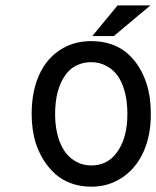

<svg xmlns="http://www.w3.org/2000/svg" viewBox="-20 -681 579 711"><path d="M401.4 -547.4H321.8L415.5 -661.1H537.1ZM538.6 -258.8Q538.6 -168.5 503.9 -103.5Q469.2 -38.6 406.7 -8.8Q366.2 10.3 317.9 10.3Q277.3 10.3 243.2 -2.2Q209 -14.6 184.3 -37.1Q159.7 -59.6 142.1 -87.4Q124.5 -115.2 113.3 -148.4Q97.2 -198.2 97.2 -258.8Q97.2 -351.1 131.3 -416.5Q165.5 -481.9 229 -510.7Q269.5 -528.8 317.9 -528.8Q358.9 -528.8 393.1 -516.8Q427.2 -504.9 451.9 -483.2Q476.6 -461.4 493.9 -433.8Q511.2 -406.2 522.5 -372.1Q538.6 -322.3 538.6 -258.8ZM451.7 -258.8Q451.7 -323.7 432.1 -370.4Q412.6 -417 373 -437.5Q348.1 -450.7 317.9 -450.7Q296.9 -450.7 278.8 -444.8Q260.7 -439 247.3 -429Q233.9 -418.9 223.1 -404.5Q212.4 -390.1 205.6 -374.5Q198.7 -358.9 193.4 -339.8Q184.1 -304.2 184.1 -258.8Q184.1 -195.8 203.9 -149.4Q223.6 -103 262.7 -82Q287.1 -68.4 317.9 -68.4Q343.8 -68.4 365 -77.4Q386.2 -86.4 401.1 -102.5Q416 -118.7 426 -137.7Q436 -156.7 442.4 -180.2Q451.7 -215.3 451.7 -258.8Z"/></svg>

Font: Meera Inimai
Style: Regular
Weight: 400
Version: 2.0.0+20160526